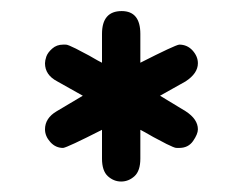

<svg xmlns="http://www.w3.org/2000/svg" viewBox="-20 -656 445 352"><path d="M237.3 -365.2V-418C242.5 -415.4 247.9 -412.4 253.4 -409.2C259 -405.9 263.3 -403.5 266.6 -401.9L276.9 -396.5C280.4 -394.5 283.2 -393.1 285.2 -392.1C287.1 -391.1 289.2 -390.1 291.5 -389.2C293.8 -388.2 295.6 -387.4 296.9 -386.7C298.2 -386.1 299.5 -385.6 300.8 -385.3C302.1 -384.9 303.4 -384.8 304.7 -384.8H308.6C319.7 -384.8 328.1 -389 334 -397.5C339.8 -405.9 342.8 -413.1 342.8 -418.9C342.8 -431.3 335.3 -442.4 320.3 -452.1L273.4 -480.5L320.3 -506.8C335.3 -516.6 342.8 -527.7 342.8 -540C342.8 -548.5 339.5 -556.3 333 -563.5C326.5 -570.6 318.4 -574.2 308.6 -574.2C303.4 -573.6 279.6 -562.5 237.3 -541V-593.8C237.3 -621.7 225.9 -635.7 203.1 -635.7C179 -635.7 167 -621.7 167 -593.8V-541C161.8 -543.6 156.4 -546.5 150.9 -549.8C145.3 -553.1 141 -555.5 137.7 -557.1L127.4 -562.5C123.9 -564.5 121.1 -565.9 119.1 -566.9C117.2 -567.9 115.1 -568.8 112.8 -569.8C110.5 -570.8 108.7 -571.6 107.4 -572.3C106.1 -572.9 104.8 -573.4 103.5 -573.7C102.2 -574.1 100.9 -574.2 99.6 -574.2H95.7C87.9 -574.2 81.2 -571.8 75.7 -566.9C70.1 -562 66.6 -557.1 64.9 -552.2C63.3 -547.4 62.5 -543.3 62.5 -540C62.5 -525.7 70 -514.6 85 -506.8L131.8 -480.5L84 -452.1C69.7 -443.7 62.5 -432.6 62.5 -418.9C62.5 -410.5 65.8 -402.7 72.3 -395.5C78.8 -388.3 86.6 -384.8 95.7 -384.8C100.9 -385.4 124.7 -396.5 167 -418V-365.2C167 -350.3 170.6 -339.5 177.7 -333C184.9 -326.5 193 -323.2 202.1 -323.2C211.3 -323.2 219.4 -326.5 226.6 -333C233.7 -339.5 237.3 -350.3 237.3 -365.2Z"/></svg>

Font: Jura
Style: DemiBold
Weight: 600
Version: Version 2.5.1